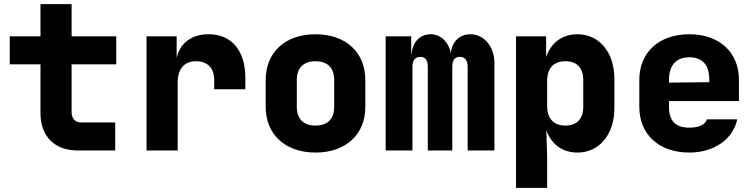

<svg xmlns="http://www.w3.org/2000/svg" viewBox="-20 -725 3640 925"><path d="M355 0H535V-135H370C341 -135 325 -156 325 -185V-415H540V-550H325V-705H175V-550H27V-415H175V-180C175 -68 243 0 355 0Z M686 0H836V-328C836 -393 868 -430 924 -430C980 -430 1012 -397 1012 -340V-295H1162V-350C1162 -481 1096 -560 985 -560C903 -560 847 -517 831 -446V-550H686Z M1500 10C1647 10 1740 -78 1740 -210V-340C1740 -472 1647 -560 1500 -560C1353 -560 1260 -472 1260 -340V-210C1260 -78 1353 10 1500 10ZM1500 -120C1442 -120 1410 -152 1410 -210V-340C1410 -398 1442 -430 1500 -430C1558 -430 1590 -398 1590 -340V-210C1590 -152 1558 -120 1500 -120Z M1838 0H1967V-403C1967 -434 1980 -451 2005 -451C2030 -451 2041 -434 2041 -403V0H2159V-403C2159 -434 2170 -451 2195 -451C2220 -451 2233 -434 2233 -403V0H2362V-420C2362 -502 2311 -560 2246 -560C2194 -560 2157 -524 2152 -468C2142 -523 2103 -560 2055 -560C2002 -560 1967 -521 1963 -465H1961V-550H1838Z M2466 180H2616V30L2612 -98C2636 -30 2689 10 2762 10C2868 10 2940 -78 2940 -205V-345C2940 -472 2868 -560 2762 -560C2689 -560 2635 -520 2611 -450V-550H2466ZM2704 -120C2647 -120 2616 -154 2616 -215V-335C2616 -396 2647 -430 2704 -430C2759 -430 2790 -398 2790 -340V-210C2790 -152 2759 -120 2704 -120Z M3301 10C3420 10 3511 -54 3532 -150H3385C3379 -123 3343 -110 3301 -110C3236 -110 3203 -141 3203 -210V-238H3540V-340C3540 -472 3447 -560 3301 -560C3154 -560 3060 -472 3060 -340V-210C3060 -78 3154 10 3301 10ZM3203 -340C3203 -408 3235 -449 3301 -449C3366 -449 3397 -410 3397 -342V-329L3203 -327Z"/></svg>

Font: JetBrains Mono ExtraBold
Style: Regular
Weight: 800
Monospace: yes
Designer: Philipp Nurullin, Konstantin Bulenkov
Foundry: JetBrains
Version: Version 2.305